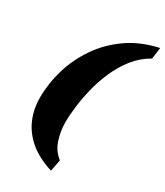

<svg xmlns="http://www.w3.org/2000/svg" viewBox="-226 -871 952 1108"><g transform="rotate(30 250.0 -317.0)"><path d="M308 147Q214 118 155.5 68Q97 18 69.5 -47Q42 -112 42 -186Q42 -281 70 -375.5Q98 -470 155 -553Q212 -636 298 -696Q384 -756 500 -781L490 -705Q429 -671 386 -616.5Q343 -562 314.5 -496.5Q286 -431 270 -364.5Q254 -298 247 -239Q240 -180 240 -139Q240 -79 258.5 -22Q277 35 323 70Z"/></g></svg>

Font: Noto Serif Tamil Black
Style: Italic
Weight: 900
Italic angle: -12°
Designer: Indian Type Foundry, Tom Grace, and the Monotype Design Team
Foundry: Monotype Imaging Inc.
Version: Version 2.003; ttfautohint (v1.8.4.7-5d5b)